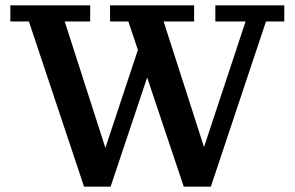

<svg xmlns="http://www.w3.org/2000/svg" viewBox="-20 -702 1111 724"><path d="M673 2 464 -621H395V-682H712V-621H597L773 -74H725L906 -621H792V-682H1052V-621H983L775 2ZM297 2 89 -621H19V-682H320V-621H224L400 -74H354L507 -535L543 -434L397 2Z"/></svg>

Font: Montagu Slab Medium
Style: Regular
Weight: 500
Version: Version 1.000